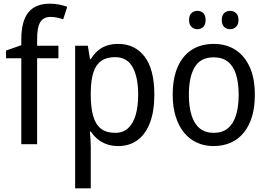

<svg xmlns="http://www.w3.org/2000/svg" viewBox="-20 -785 1456 1045"><path d="M298 -468H182V0H96V-468H13V-510L96 -539V-570Q96 -670 134.5 -717.5Q173 -765 251 -765Q279 -765 303 -760Q327 -755 346 -748L324 -680Q309 -685 291 -689Q273 -693 255 -693Q217 -693 199.5 -665Q182 -637 182 -572V-536H298Z M623 -546Q714 -546 767 -477Q820 -408 820 -269Q820 -179 796 -116.5Q772 -54 728 -22Q684 10 624 10Q588 10 559.5 -0.5Q531 -11 510 -29Q489 -47 474 -69H469Q471 -51 472.5 -28Q474 -5 474 13V240H389V-536H458L470 -463H474Q490 -489 510.5 -507.5Q531 -526 559 -536Q587 -546 623 -546ZM606 -474Q560 -474 531 -453.5Q502 -433 488.5 -391.5Q475 -350 474 -286V-268Q474 -200 487 -154Q500 -108 529 -85Q558 -62 608 -62Q650 -62 677.5 -87.5Q705 -113 718.5 -159.5Q732 -206 732 -269Q732 -366 701.5 -420Q671 -474 606 -474Z M1367 -269Q1367 -203 1352 -152Q1337 -101 1308 -64.5Q1279 -28 1237 -9Q1195 10 1142 10Q1092 10 1051 -9Q1010 -28 981 -64Q952 -100 936 -151.5Q920 -203 920 -269Q920 -358 946.5 -419.5Q973 -481 1023 -513.5Q1073 -546 1144 -546Q1211 -546 1261 -514Q1311 -482 1339 -420.5Q1367 -359 1367 -269ZM1008 -269Q1008 -204 1022.5 -157.5Q1037 -111 1067 -86.5Q1097 -62 1144 -62Q1190 -62 1220 -86.5Q1250 -111 1264.5 -157.5Q1279 -204 1279 -269Q1279 -335 1264.5 -380.5Q1250 -426 1220 -449.5Q1190 -473 1143 -473Q1072 -473 1040 -420Q1008 -367 1008 -269ZM1009 -676Q1009 -702 1022.5 -714Q1036 -726 1054 -726Q1073 -726 1086 -714Q1099 -702 1099 -676Q1099 -651 1086 -638.5Q1073 -626 1054 -626Q1036 -626 1022.5 -638.5Q1009 -651 1009 -676ZM1187 -676Q1187 -702 1200.5 -714Q1214 -726 1232 -726Q1251 -726 1264.5 -714Q1278 -702 1278 -676Q1278 -651 1264.5 -638.5Q1251 -626 1232 -626Q1213 -626 1200 -638.5Q1187 -651 1187 -676Z"/></svg>

Font: Noto Sans Khmer SemiCondensed
Style: Regular
Weight: 400
Width: 4
Designer: Danh Hong and the Monotype Design Team
Foundry: Monotype Imaging Inc.
Version: Version 2.004